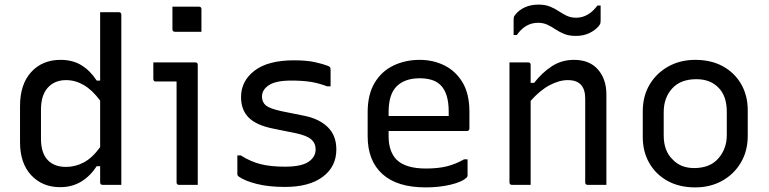

<svg xmlns="http://www.w3.org/2000/svg" viewBox="-20 -803 3340 834"><path d="M243 -543Q296 -543 334 -519.5Q372 -496 400 -453H415V-750H496Q507 -750 507 -739V0H426Q415 0 415 -11V-81H400Q372 -38 332.5 -14Q293 10 241 10Q164 10 115.5 -42Q67 -94 67 -185V-342Q67 -437 115.5 -490Q164 -543 243 -543ZM189 -106Q217 -78 267 -78Q307 -78 344 -97.5Q381 -117 415 -164V-366Q381 -412 344 -433.5Q307 -455 267 -455Q217 -455 187.5 -422Q158 -389 158 -327V-200Q158 -137 189 -106Z M747 -11V-449H657Q646 -449 646 -460V-532H828Q839 -532 839 -521V0H758Q747 0 747 -11ZM729 -774H844Q855 -774 855 -763V-665H740Q729 -665 729 -676Z M1217 -79Q1289 -79 1320 -100Q1351 -121 1351 -154Q1351 -181 1332 -197.5Q1313 -214 1267 -224L1168 -244Q1093 -259 1060 -292.5Q1027 -326 1027 -381Q1027 -451 1085.5 -496Q1144 -541 1257 -541Q1312 -541 1348 -533Q1384 -525 1404 -517Q1412 -514 1414 -510.5Q1416 -507 1416 -499V-428H1401Q1364 -442 1329 -447.5Q1294 -453 1245 -453Q1178 -453 1148 -433Q1118 -413 1118 -384Q1118 -359 1135 -345Q1152 -331 1203 -320L1302 -300Q1367 -287 1404 -250.5Q1441 -214 1441 -154Q1441 -79 1382 -35Q1323 9 1218 9Q1147 9 1095.5 -4Q1044 -17 1017 -36Q1011 -40 1011 -48V-128H1026Q1068 -101 1112 -90Q1156 -79 1217 -79Z M1803 -543Q1862 -543 1911 -518.5Q1960 -494 1989.5 -444.5Q2019 -395 2019 -318V-245Q2019 -234 2008 -234H1668V-211Q1668 -146 1702 -110Q1741 -71 1830 -71Q1883 -71 1921 -80.5Q1959 -90 1996 -111H2011V-40Q2011 -36 2007 -32Q1988 -13 1938 -1Q1888 11 1829 11Q1705 11 1641 -47Q1577 -105 1577 -211V-315Q1577 -393 1607.5 -443.5Q1638 -494 1689.5 -518.5Q1741 -543 1803 -543ZM1803 -463Q1739 -463 1703.5 -428.5Q1668 -394 1668 -316V-299H1929V-319Q1929 -398 1894 -433Q1878 -449 1855 -456Q1832 -463 1803 -463Z M2285 0H2204Q2193 0 2193 -11V-532H2274Q2285 -532 2285 -521V-443H2300Q2335 -488 2377.5 -515.5Q2420 -543 2473 -543Q2541 -543 2577.5 -501Q2614 -459 2614 -393V0H2533Q2522 0 2522 -11V-375Q2522 -455 2447 -455Q2409 -455 2367.5 -433Q2326 -411 2285 -365ZM2483 -726Q2510 -726 2533.5 -740Q2557 -754 2575 -779H2589V-713Q2589 -706 2588 -702Q2587 -698 2581 -690Q2565 -671 2539.5 -659Q2514 -647 2481 -647Q2452 -647 2431 -655.5Q2410 -664 2393 -675.5Q2376 -687 2358 -695.5Q2340 -704 2317 -704Q2262 -704 2225 -651H2211V-717Q2211 -724 2212 -728.5Q2213 -733 2219 -740Q2235 -760 2260.5 -771.5Q2286 -783 2319 -783Q2348 -783 2369 -774.5Q2390 -766 2407 -754.5Q2424 -743 2442 -734.5Q2460 -726 2483 -726Z M3000 -543Q3069 -543 3120 -515Q3171 -487 3199.5 -437.5Q3228 -388 3228 -324V-213Q3228 -147 3198 -96.5Q3168 -46 3116.5 -17.5Q3065 11 3000 11Q2931 11 2880 -17Q2829 -45 2800.5 -94.5Q2772 -144 2772 -208V-319Q2772 -386 2802 -436Q2832 -486 2883.5 -514.5Q2935 -543 3000 -543ZM3005 -459Q2936 -459 2899.5 -418.5Q2863 -378 2863 -316V-215Q2863 -147 2902 -110Q2937 -73 2995 -73Q3064 -73 3100.5 -115Q3137 -157 3137 -216V-317Q3137 -388 3099 -424Q3064 -459 3005 -459Z"/></svg>

Font: Recursive Sn Lnr St
Style: Regular
Weight: 400
Version: Version 1.079;hotconv 1.0.112;makeotfexe 2.5.65598; ttfautoh